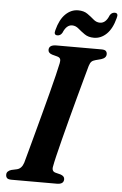

<svg xmlns="http://www.w3.org/2000/svg" viewBox="-60 -934 619 976"><g transform="rotate(5 250.0 -446.0)"><path d="M241.5 -88.5Q234.5 -60.5 257 -55L282.5 -48.5Q303 -41.5 303 -26Q303 0 268 0H37Q19.5 0 13.5 -6.2Q7.5 -12.5 7.5 -22.5Q7 -33 14 -39.8Q21 -46.5 31.5 -49.5L59 -55.5Q83.5 -61 93.5 -92Q99.5 -113 110.2 -153Q121 -193 134.8 -244Q148.5 -295 163.2 -350Q178 -405 191.2 -456.2Q204.5 -507.5 214.5 -548.2Q224.5 -589 229 -611.5Q232 -625 229 -633Q226 -641 213.5 -644.5L187.5 -651.5Q166.5 -658 166.5 -674Q166.5 -700 205 -700H434Q451 -700 457 -694Q463 -688 463 -678Q463 -658.5 437.5 -650.5L409 -643Q395.5 -639.5 388.8 -633Q382 -626.5 377 -610.5Q370.5 -587 358.5 -543.5Q346.5 -500 331.8 -445.5Q317 -391 302 -334Q287 -277 274 -226Q261 -175 252.2 -138.2Q243.5 -101.5 241.5 -88.5ZM390.5 -755.5Q362 -755.5 343 -768.8Q324 -782 308.8 -795.2Q293.5 -808.5 275.5 -808.5Q246.5 -808.5 229.5 -767Q220.5 -751.5 205 -751.5Q184.5 -751.5 192.5 -777.5Q206.5 -832 235 -859.8Q263.5 -887.5 299.5 -887.5Q328.5 -887.5 347.2 -874.2Q366 -861 381 -847.8Q396 -834.5 414.5 -834.5Q444.5 -834.5 460.5 -875.5Q469.5 -891.5 485.5 -891.5Q506 -891.5 497.5 -865Q483.5 -810.5 455 -783Q426.5 -755.5 390.5 -755.5Z"/></g></svg>

Font: Fraunces 9pt SemiBold
Style: Italic
Weight: 600
Italic angle: -16°
Version: Version 1.000;[b76b70a41]